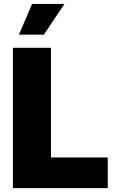

<svg xmlns="http://www.w3.org/2000/svg" viewBox="-20 -975 611 995"><path d="M538.4 0H46.9V-727.3H244.3V-159.1H538.4ZM207.4 -795.5H78.1L146.3 -954.5H313.9Z"/></svg>

Font: Linik Sans Black
Style: Regular
Weight: 900
Designer: Fonts by Rasmus Andersson / Changes by Cristiano Sobral with parts from Marc Monis
Foundry: rsms
Version: Version 3.020; ttfautohint (v1.6)